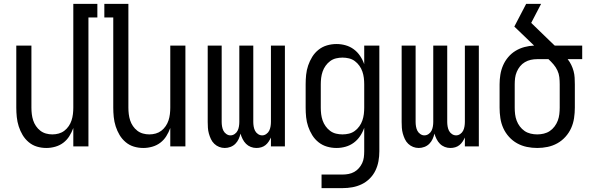

<svg xmlns="http://www.w3.org/2000/svg" viewBox="-20 -755 3040 990"><path d="M219 8Q194 8 170.5 1Q147 -6 128 -22Q109 -38 96.5 -59Q84 -80 76.5 -103.5Q69 -127 66.5 -151.5Q64 -176 64 -200V-520H142V-200Q142 -183 144 -166.5Q146 -150 151 -134.5Q156 -119 165.5 -105Q175 -91 188 -81Q201 -71 217 -66.5Q233 -62 250 -62Q267 -62 283 -66.5Q299 -71 312 -81Q325 -91 334.5 -105Q344 -119 349 -134.5Q354 -150 356 -166.5Q358 -183 358 -200V-735H482V-665H436V0H358V-95Q350 -73 337.5 -53Q325 -33 306.5 -19Q288 -5 265 1.5Q242 8 219 8Z M719 8Q694 8 670.5 1Q647 -6 628 -22Q609 -38 596.5 -59Q584 -80 576.5 -103.5Q569 -127 566.5 -151.5Q564 -176 564 -200V-665H518V-735H642V-200Q642 -183 644 -166.5Q646 -150 651 -134.5Q656 -119 665.5 -105Q675 -91 688 -81Q701 -71 717 -66.5Q733 -62 750 -62Q767 -62 783 -66.5Q799 -71 812 -81Q825 -91 834.5 -105Q844 -119 849 -134.5Q854 -150 856 -166.5Q858 -183 858 -200V-520H936V0H858V-95Q850 -73 837.5 -53Q825 -33 806.5 -19Q788 -5 765 1.5Q742 8 719 8Z M1139 8Q1124 8 1110 2.5Q1096 -3 1085 -13.5Q1074 -24 1067.5 -38Q1061 -52 1057 -66.5Q1053 -81 1052 -96Q1051 -111 1051 -126V-520H1123V-126Q1123 -115 1125 -103Q1127 -91 1132 -81Q1137 -71 1147 -64Q1157 -57 1168 -57Q1180 -57 1190 -64Q1200 -71 1205 -81Q1210 -91 1212 -103Q1214 -115 1214 -126V-520H1286V-126Q1286 -115 1288 -103Q1290 -91 1295 -81Q1300 -71 1310 -64Q1320 -57 1332 -57Q1343 -57 1353 -64Q1363 -71 1368 -81Q1373 -91 1375 -103Q1377 -115 1377 -126V-520H1449V0H1377V-46Q1372 -35 1365 -24.5Q1358 -14 1348.5 -6.5Q1339 1 1327 4.5Q1315 8 1302 8Q1287 8 1273 2.5Q1259 -3 1248.5 -13.5Q1238 -24 1231 -38Q1224 -52 1220 -66Q1217 -52 1210.5 -38Q1204 -24 1193.5 -13.5Q1183 -3 1168.5 2.5Q1154 8 1139 8Z M1638 215V145H1746Q1762 145 1777.5 142Q1793 139 1806.5 131.5Q1820 124 1830.5 112Q1841 100 1847.5 86Q1854 72 1856 56.5Q1858 41 1858 25V-96Q1850 -73 1836.5 -53Q1823 -33 1804 -19Q1785 -5 1762 1.5Q1739 8 1715 8Q1690 8 1666 1Q1642 -6 1622.5 -21.5Q1603 -37 1590 -58Q1577 -79 1569 -102.5Q1561 -126 1558.5 -150.5Q1556 -175 1556 -200V-320Q1556 -345 1558.5 -369.5Q1561 -394 1569 -417.5Q1577 -441 1590 -462Q1603 -483 1622.5 -498.5Q1642 -514 1666 -521Q1690 -528 1715 -528Q1739 -528 1762 -521.5Q1785 -515 1804 -501Q1823 -487 1836.5 -467Q1850 -447 1858 -424V-520H1936V25Q1936 51 1931.5 76Q1927 101 1916 124Q1905 147 1886.5 165.5Q1868 184 1845 195Q1822 206 1797 210.5Q1772 215 1746 215ZM1746 -62Q1763 -62 1779.5 -66Q1796 -70 1809.5 -80Q1823 -90 1833 -104Q1843 -118 1848.5 -134Q1854 -150 1856 -166.5Q1858 -183 1858 -200V-320Q1858 -337 1856 -353.5Q1854 -370 1848.5 -386Q1843 -402 1833 -416Q1823 -430 1809.5 -440Q1796 -450 1779.5 -454Q1763 -458 1746 -458Q1729 -458 1712.5 -454Q1696 -450 1682.5 -440Q1669 -430 1659 -416Q1649 -402 1643.5 -386Q1638 -370 1636 -353.5Q1634 -337 1634 -320V-200Q1634 -183 1636 -166.5Q1638 -150 1643.5 -134Q1649 -118 1659 -104Q1669 -90 1682.5 -80Q1696 -70 1712.5 -66Q1729 -62 1746 -62Z M2139 8Q2124 8 2110 2.5Q2096 -3 2085 -13.5Q2074 -24 2067.5 -38Q2061 -52 2057 -66.5Q2053 -81 2052 -96Q2051 -111 2051 -126V-520H2123V-126Q2123 -115 2125 -103Q2127 -91 2132 -81Q2137 -71 2147 -64Q2157 -57 2168 -57Q2180 -57 2190 -64Q2200 -71 2205 -81Q2210 -91 2212 -103Q2214 -115 2214 -126V-520H2286V-126Q2286 -115 2288 -103Q2290 -91 2295 -81Q2300 -71 2310 -64Q2320 -57 2332 -57Q2343 -57 2353 -64Q2363 -71 2368 -81Q2373 -91 2375 -103Q2377 -115 2377 -126V-520H2449V0H2377V-46Q2372 -35 2365 -24.5Q2358 -14 2348.5 -6.5Q2339 1 2327 4.5Q2315 8 2302 8Q2287 8 2273 2.5Q2259 -3 2248.5 -13.5Q2238 -24 2231 -38Q2224 -52 2220 -66Q2217 -52 2210.5 -38Q2204 -24 2193.5 -13.5Q2183 -3 2168.5 2.5Q2154 8 2139 8Z M2750 8Q2723 8 2696.5 2.5Q2670 -3 2646.5 -16Q2623 -29 2604.5 -49.5Q2586 -70 2575 -94.5Q2564 -119 2560 -146Q2556 -173 2556 -200V-320Q2556 -345 2560 -370Q2564 -395 2574 -418Q2584 -441 2600.5 -460.5Q2617 -480 2638.5 -493Q2660 -506 2684.5 -512.5Q2709 -519 2734 -520L2632 -618L2693 -735H2770L2719 -637L2814 -545Q2820 -539 2826 -533.5Q2832 -528 2838 -522L2839 -521Q2840 -521 2840 -520.5Q2840 -520 2841 -520H2982V-450H2907Q2918 -436 2925.5 -420.5Q2933 -405 2937.5 -388.5Q2942 -372 2943 -354.5Q2944 -337 2944 -320V-200Q2944 -173 2940 -146Q2936 -119 2925 -94.5Q2914 -70 2895.5 -49.5Q2877 -29 2853.5 -16Q2830 -3 2803.5 2.5Q2777 8 2750 8ZM2750 -62Q2767 -62 2784 -66Q2801 -70 2815 -79.5Q2829 -89 2839.5 -103Q2850 -117 2856 -133Q2862 -149 2864 -166Q2866 -183 2866 -200V-320Q2866 -339 2864 -357Q2862 -375 2854 -392Q2846 -409 2834 -423Q2822 -437 2808 -450H2750Q2733 -450 2717 -446.5Q2701 -443 2686.5 -434.5Q2672 -426 2661.5 -413Q2651 -400 2644.5 -384.5Q2638 -369 2636 -353Q2634 -337 2634 -320V-200Q2634 -183 2636 -166Q2638 -149 2644 -133Q2650 -117 2660.5 -103Q2671 -89 2685 -79.5Q2699 -70 2716 -66Q2733 -62 2750 -62Z"/></svg>

Font: Iosevka srxl
Style: Regular
Weight: 400
Monospace: yes
Designer: Belleve Invis
Foundry: Belleve Invis
Version: Version 33.0.1; ttfautohint (v1.8.3)